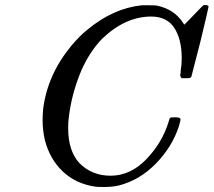

<svg xmlns="http://www.w3.org/2000/svg" viewBox="-20 -725 852 766"><path d="M705 -493Q705 -568 675.5 -613.5Q646 -659 583 -659Q480 -659 387 -570Q338 -519 305 -445Q263 -346 253 -243Q252 -235 252 -213Q252 -123 297 -74Q347 -24 421 -24Q501 -24 564.5 -90.5Q628 -157 653 -240Q656 -253 659 -255Q662 -257 677 -257Q698 -257 700 -251Q701 -246 694 -222Q667 -139 602 -72.5Q537 -6 454 15Q429 21 395 21Q368 21 362 20Q284 9 231.5 -40Q179 -89 159 -166Q150 -206 150 -244Q150 -265 152 -289Q169 -427 265 -543Q300 -584 328 -606Q431 -692 546 -704H562Q596 -704 604 -703Q675 -689 711 -633Q714 -627 716 -627Q733 -644 753 -665Q790 -704 792 -704Q793 -705 798 -705Q812 -705 812 -698Q812 -694 780 -561Q744 -422 744 -421Q742 -416 739 -414.5Q736 -413 721 -413H705Q699 -419 699 -426Q701 -432 701 -444Q705 -466 705 -493Z"/></svg>

Font: KaTeX_Main
Style: Italic
Weight: 400
Version: Version 1.1; ttfautohint (v1.3)